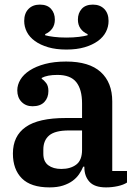

<svg xmlns="http://www.w3.org/2000/svg" viewBox="-20 -801 600 833"><path d="M195 12Q114 12 75 -27Q36 -66 36 -135Q36 -211 91.5 -250Q147 -289 265 -289H336V-352Q336 -413 311 -444.5Q286 -476 229 -476Q185 -476 161 -463V-459Q171 -453 180.5 -440.5Q190 -428 190 -406Q190 -377 172.5 -358.5Q155 -340 121 -340Q92 -340 73.5 -359Q55 -378 55 -409Q55 -433 68.5 -455.5Q82 -478 109 -495.5Q136 -513 175.5 -523.5Q215 -534 267 -534Q367 -534 417 -488.5Q467 -443 467 -361V-59H531V-9Q516 1 491 6.5Q466 12 440 12Q390 12 368 -12.5Q346 -37 346 -75V-78H341Q334 -61 323 -45Q312 -29 295 -16.5Q278 -4 253.5 4Q229 12 195 12ZM246 -68Q286 -68 311 -87Q336 -106 336 -151V-235H279Q219 -235 193.5 -213.5Q168 -192 168 -152V-134Q168 -100 189.5 -84Q211 -68 246 -68ZM268 -586Q223 -586 189 -596Q155 -606 131.5 -623Q108 -640 96.5 -662.5Q85 -685 85 -710Q85 -743 103.5 -762Q122 -781 153 -781Q185 -781 201.5 -762.5Q218 -744 218 -716Q218 -693 206.5 -677Q195 -661 176 -653V-648Q190 -644 214 -641Q238 -638 268 -638Q298 -638 322 -641Q346 -644 360 -648V-653Q341 -661 329.5 -677Q318 -693 318 -716Q318 -744 334.5 -762.5Q351 -781 383 -781Q414 -781 432.5 -762Q451 -743 451 -710Q451 -685 439.5 -662.5Q428 -640 404.5 -623Q381 -606 347 -596Q313 -586 268 -586Z"/></svg>

Font: IBM Plex Serif SemiBold
Style: Regular
Weight: 600
Designer: Mike Abbink, Paul van der Laan, Pieter van Rosmalen
Foundry: Bold Monday
Version: Version 2.5